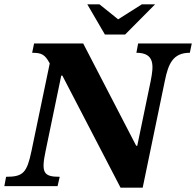

<svg xmlns="http://www.w3.org/2000/svg" viewBox="-49 -857 903 884"><path d="M608 7 710 -485C726 -563 747 -614 825 -614L834 -657H587L579 -614C666 -614 658 -552 645 -485L583 -186H578L334 -657H108L99 -614C143 -614 158 -606 180 -565L96 -162C75 -62 58 -43 -21 -43L-29 0H216L226 -43C151 -43 140 -62 161 -162L233 -509H238L506 7ZM527 -698 665 -837H604L495 -768L409 -837H353L434 -698Z"/></svg>

Font: STIX Two Text
Style: Bold Italic
Weight: 700
Italic angle: -12°
Designer: Ross Mills, John Hudson & Paul Hanslow, Tiro Typeworks Ltd; with prior portions MicroPress Inc. and Coen Hoffman, Elsevi
Foundry: Tiro Typeworks Ltd
Version: Version 2.13 b171